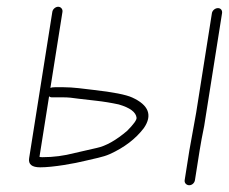

<svg xmlns="http://www.w3.org/2000/svg" viewBox="-20 -507 677 568"><path d="M556.7 26 570.6 -62C574 -83.3 578.5 -107.3 584 -134L636.9 -468C638.2 -476.2 633.2 -483 624.8 -483C616.5 -483 608.2 -476.2 606.9 -468L560.4 -174L540.2 -62L526.3 26C525 34.2 531.5 41 539.8 41C548.2 41 555.4 34.2 556.7 26ZM125.2 -222C127.5 -220 130 -219 132.7 -219H168.7C180.7 -219 195.1 -217.7 212.1 -215L263.4 -209.1C286.2 -206.6 308.8 -202.9 331.4 -198C364.7 -188.3 382.2 -175.2 384 -158.6C384.7 -152.3 375.5 -139.5 356.2 -120C323.2 -91.9 293.2 -75 266.1 -69.3C257.5 -67.5 235.7 -62.5 200.6 -54.3C169.2 -46.1 138.2 -42 105.7 -42C101.7 -42 98.7 -42.3 96.8 -43ZM152.1 -487C144.2 -487 136 -479.9 134.8 -472L66.2 -39C63.3 -21 74.2 -12 98.9 -12C137.1 -12 201.1 -23.4 233.1 -31.5C256.5 -37.4 284.3 -41.9 304.5 -51C347.7 -70.5 381.3 -96.2 405.5 -128C431.7 -166 420.2 -196.2 371 -218.6C352.6 -227 314.4 -234.5 256.6 -241C227.6 -244.3 197.5 -249 166.7 -249H143.2C136.7 -249 132 -248.3 129.1 -247L164.8 -472C166 -479.9 160.1 -487 152.1 -487Z"/></svg>

Font: MewTooHand
Style: WideIta
Weight: 400
Designer: Mew Too, Robert Jablonski
Version: Version 0.77